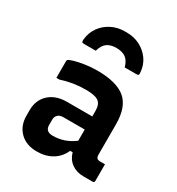

<svg xmlns="http://www.w3.org/2000/svg" viewBox="-193 -935 986 1067"><g transform="rotate(30 300.0 -401.5)"><path d="M301 -710Q264 -710 241.5 -694Q219 -678 208 -639H132Q122 -639 119.5 -643Q117 -647 118 -661Q123 -706 147.5 -740Q172 -774 210.5 -793.5Q249 -813 294 -813H308Q354 -813 392 -793.5Q430 -774 454.5 -740Q479 -706 483 -661Q485 -647 482 -643Q479 -639 469 -639H394Q383 -678 360.5 -694Q338 -710 301 -710ZM510 -341V-148Q510 -131 517 -124Q523 -118 538 -118H568V-11Q568 0 557 0H498Q453 0 421.5 -23Q390 -46 379 -86H363Q343 -40 301.5 -15Q260 10 204 10Q135 10 95 -30Q55 -70 55 -134V-169Q55 -234 97.5 -273.5Q140 -313 212 -313H374V-348Q374 -392 350.5 -408Q327 -424 271 -424Q228 -424 190.5 -418Q153 -412 113 -399H94V-506Q94 -512 97 -515Q103 -521 130.5 -529Q158 -537 196 -542.5Q234 -548 271 -548Q396 -548 453 -500Q510 -452 510 -341ZM190 -152Q190 -110 237 -110Q273 -110 306.5 -121Q340 -132 374 -157V-229H237Q214 -229 202 -217Q190 -205 190 -187Z"/></g></svg>

Font: Recursive Sn Lnr St
Style: Bold
Weight: 700
Version: Version 1.079;hotconv 1.0.112;makeotfexe 2.5.65598; ttfautoh